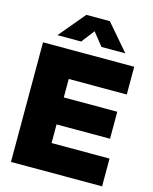

<svg xmlns="http://www.w3.org/2000/svg" viewBox="-137 -1038 900 1128"><g transform="rotate(15 313.5 -474.5)"><path d="M41 0V-727.5H595.7V-558.6H242.7V-446.3H567.9V-282.2H242.7V-168.9H595.2V0ZM256.3 -790H112.8V-791L245.1 -949.2H388.2L523.9 -791V-790H379.9L316.9 -868.7Z"/></g></svg>

Font: Inter 28pt Black
Style: Regular
Weight: 900
Designer: Rasmus Andersson
Foundry: rsms
Version: Version 4.001;git-66647c0bb